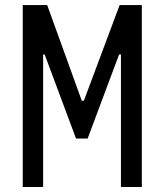

<svg xmlns="http://www.w3.org/2000/svg" viewBox="-20 -750 660 770"><path d="M71.2 -729.7H169.3L308 -346H316.3L459.8 -729.7H548.8V0H465V-531.7H457.7L331.5 -194.5H284.8L159 -531.7H153V0H71.2Z"/></svg>

Font: Monaspace Krypton Var ExLight
Style: Regular
Weight: 200
Designer: Riley Cran and the Lettermatic Team
Version: Version 1.200 (Monaspace Krypton Var)